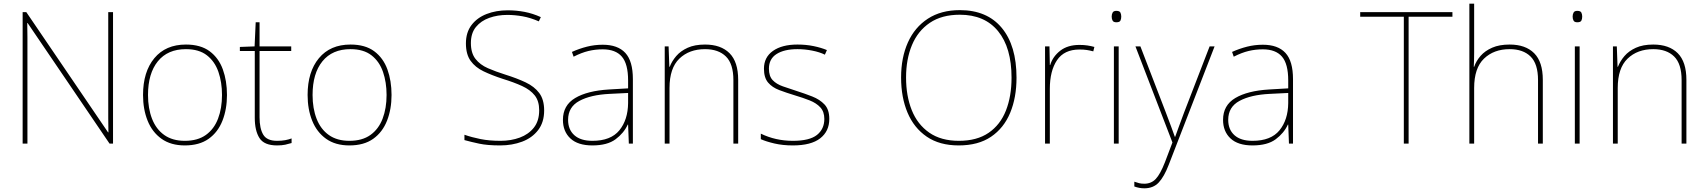

<svg xmlns="http://www.w3.org/2000/svg" viewBox="-20 -780 9265 1043"><path d="M594 0H575L130 -655H128Q129 -612 129 -577Q129 -542 129 -502V0H103V-714H123L567 -61H569Q568 -99 568 -138Q568 -177 568 -211V-714H594Z M1213 -264Q1213 -187 1188.5 -124.5Q1164 -62 1113.5 -26Q1063 10 984 10Q908 10 857.5 -26Q807 -62 782 -124Q757 -186 757 -264Q757 -390 818.5 -464Q880 -538 990 -538Q1070 -538 1119 -501.5Q1168 -465 1190.5 -403Q1213 -341 1213 -264ZM784 -264Q784 -191 806 -134.5Q828 -78 872.5 -46.5Q917 -15 984 -15Q1054 -15 1098.5 -47Q1143 -79 1164.5 -135.5Q1186 -192 1186 -264Q1186 -333 1166.5 -389.5Q1147 -446 1104 -479.5Q1061 -513 990 -513Q891 -513 837.5 -447Q784 -381 784 -264Z M1485 -15Q1510 -15 1529 -18.5Q1548 -22 1564 -28V-3Q1548 2 1529.5 6Q1511 10 1485 10Q1415 10 1389.5 -30Q1364 -70 1364 -140V-503H1283V-525L1363 -528L1369 -659H1390V-528H1562V-503H1390V-143Q1390 -82 1410 -48.5Q1430 -15 1485 -15Z M2107 -264Q2107 -187 2082.5 -124.5Q2058 -62 2007.5 -26Q1957 10 1878 10Q1802 10 1751.5 -26Q1701 -62 1676 -124Q1651 -186 1651 -264Q1651 -390 1712.5 -464Q1774 -538 1884 -538Q1964 -538 2013 -501.5Q2062 -465 2084.5 -403Q2107 -341 2107 -264ZM1678 -264Q1678 -191 1700 -134.5Q1722 -78 1766.5 -46.5Q1811 -15 1878 -15Q1948 -15 1992.5 -47Q2037 -79 2058.5 -135.5Q2080 -192 2080 -264Q2080 -333 2060.5 -389.5Q2041 -446 1998 -479.5Q1955 -513 1884 -513Q1785 -513 1731.5 -447Q1678 -381 1678 -264Z M2936 -180Q2936 -116 2903.5 -73.5Q2871 -31 2816.5 -10.5Q2762 10 2697 10Q2628 10 2583.5 0.5Q2539 -9 2503 -19V-48Q2543 -34 2590.5 -24.5Q2638 -15 2699 -15Q2756 -15 2803.5 -32.5Q2851 -50 2880 -86.5Q2909 -123 2909 -181Q2909 -231 2885 -261.5Q2861 -292 2816.5 -312.5Q2772 -333 2710 -352Q2652 -371 2607 -392.5Q2562 -414 2536.5 -449.5Q2511 -485 2511 -544Q2511 -604 2541.5 -644Q2572 -684 2623.5 -704Q2675 -724 2738 -724Q2785 -724 2829.5 -715.5Q2874 -707 2918 -687L2907 -664Q2861 -684 2818.5 -691.5Q2776 -699 2736 -699Q2683 -699 2638 -683Q2593 -667 2565.5 -633.5Q2538 -600 2538 -546Q2538 -492 2563 -460Q2588 -428 2630.5 -409.5Q2673 -391 2724 -375Q2788 -355 2835.5 -332.5Q2883 -310 2909.5 -274.5Q2936 -239 2936 -180Z M3254 -537Q3336 -537 3377 -492.5Q3418 -448 3418 -350V0H3396L3392 -103H3390Q3369 -57 3324 -23.5Q3279 10 3198 10Q3119 10 3078.5 -28Q3038 -66 3038 -129Q3038 -208 3104.5 -247.5Q3171 -287 3289 -294L3392 -300V-343Q3392 -433 3358 -472.5Q3324 -512 3254 -512Q3214 -512 3176.5 -503Q3139 -494 3096 -472L3087 -498Q3127 -516 3168.5 -526.5Q3210 -537 3254 -537ZM3291 -270Q3189 -265 3127.5 -232Q3066 -199 3066 -129Q3066 -76 3100 -45.5Q3134 -15 3198 -15Q3298 -15 3344.5 -72Q3391 -129 3392 -220V-275Z M3810 -538Q3896 -538 3943 -491Q3990 -444 3990 -346V0H3964V-345Q3964 -433 3923.5 -473Q3883 -513 3810 -513Q3724 -513 3670.5 -461.5Q3617 -410 3617 -302V0H3591V-528H3612L3616 -417H3618Q3630 -448 3653.5 -475.5Q3677 -503 3715.5 -520.5Q3754 -538 3810 -538Z M4485 -134Q4485 -67 4435.5 -28.5Q4386 10 4287 10Q4232 10 4187 -0.5Q4142 -11 4113 -24V-54Q4193 -15 4287 -15Q4378 -15 4418 -47Q4458 -79 4458 -134Q4458 -173 4436.5 -196.5Q4415 -220 4378.5 -234.5Q4342 -249 4298 -262Q4252 -276 4213.5 -290.5Q4175 -305 4152.5 -331.5Q4130 -358 4130 -407Q4130 -469 4179 -503.5Q4228 -538 4312 -538Q4359 -538 4400 -529.5Q4441 -521 4472 -508L4461 -483Q4433 -497 4392.5 -505Q4352 -513 4312 -513Q4240 -513 4198.5 -486.5Q4157 -460 4157 -407Q4157 -366 4177.5 -344.5Q4198 -323 4232.5 -311Q4267 -299 4307 -286Q4351 -272 4392 -256Q4433 -240 4459 -212.5Q4485 -185 4485 -134Z M5502 -358Q5502 -250 5467.5 -167Q5433 -84 5363.5 -37Q5294 10 5188 10Q5084 10 5014.5 -37.5Q4945 -85 4910 -168Q4875 -251 4875 -359Q4875 -467 4912 -549.5Q4949 -632 5020.5 -678.5Q5092 -725 5194 -725Q5342 -725 5422 -628.5Q5502 -532 5502 -358ZM4902 -359Q4902 -259 4933 -181.5Q4964 -104 5028 -59.5Q5092 -15 5189 -15Q5287 -15 5350.5 -58.5Q5414 -102 5444.5 -179.5Q5475 -257 5475 -358Q5475 -521 5402 -610.5Q5329 -700 5194 -700Q5096 -700 5031 -656Q4966 -612 4934 -535Q4902 -458 4902 -359Z M5844 -536Q5868 -536 5887.5 -533Q5907 -530 5925 -525L5919 -501Q5900 -506 5883.5 -508.5Q5867 -511 5844 -511Q5761 -511 5722 -453Q5683 -395 5683 -297V0H5657V-528H5681L5683 -427H5685Q5699 -473 5739.5 -504.5Q5780 -536 5844 -536Z M6044 -721Q6062 -721 6066.5 -711.5Q6071 -702 6071 -690Q6071 -677 6066.5 -668Q6062 -659 6044 -659Q6029 -659 6024 -668Q6019 -677 6019 -690Q6019 -702 6024 -711.5Q6029 -721 6044 -721ZM6057 -528V0H6031V-528Z M6148 -528H6175L6312 -172Q6330 -124 6342.5 -91Q6355 -58 6362 -37H6364Q6372 -59 6383.5 -91Q6395 -123 6412 -168L6551 -528H6578L6329 115Q6304 180 6274.5 211.5Q6245 243 6196 243Q6169 243 6142 233V207Q6156 212 6168 215Q6180 218 6196 218Q6234 218 6258.5 192Q6283 166 6308 102L6349 -6Z M6840 -537Q6922 -537 6963 -492.5Q7004 -448 7004 -350V0H6982L6978 -103H6976Q6955 -57 6910 -23.5Q6865 10 6784 10Q6705 10 6664.5 -28Q6624 -66 6624 -129Q6624 -208 6690.5 -247.5Q6757 -287 6875 -294L6978 -300V-343Q6978 -433 6944 -472.5Q6910 -512 6840 -512Q6800 -512 6762.5 -503Q6725 -494 6682 -472L6673 -498Q6713 -516 6754.5 -526.5Q6796 -537 6840 -537ZM6877 -270Q6775 -265 6713.5 -232Q6652 -199 6652 -129Q6652 -76 6686 -45.5Q6720 -15 6784 -15Q6884 -15 6930.5 -72Q6977 -129 6978 -220V-275Z M7632 0H7606V-689H7369V-714H7870V-689H7632Z M7988 -496Q7988 -474 7987.5 -456.5Q7987 -439 7986 -417H7988Q7999 -449 8023 -476.5Q8047 -504 8086 -521Q8125 -538 8181 -538Q8267 -538 8314 -491Q8361 -444 8361 -346V0H8335V-345Q8335 -433 8294.5 -473Q8254 -513 8181 -513Q8095 -513 8041.5 -461.5Q7988 -410 7988 -302V0H7962V-760H7988Z M8548 -721Q8566 -721 8570.5 -711.5Q8575 -702 8575 -690Q8575 -677 8570.5 -668Q8566 -659 8548 -659Q8533 -659 8528 -668Q8523 -677 8523 -690Q8523 -702 8528 -711.5Q8533 -721 8548 -721ZM8561 -528V0H8535V-528Z M8961 -538Q9047 -538 9094 -491Q9141 -444 9141 -346V0H9115V-345Q9115 -433 9074.5 -473Q9034 -513 8961 -513Q8875 -513 8821.5 -461.5Q8768 -410 8768 -302V0H8742V-528H8763L8767 -417H8769Q8781 -448 8804.5 -475.5Q8828 -503 8866.5 -520.5Q8905 -538 8961 -538Z"/></svg>

Font: Noto Sans Oriya Thin
Style: Regular
Weight: 100
Designer: Amélie Bonet and Sol Matas
Foundry: Google LLC
Version: Version 2.006; ttfautohint (v1.8.4.7-5d5b)